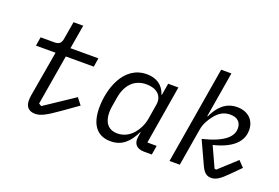

<svg xmlns="http://www.w3.org/2000/svg" viewBox="-100 -1051 2000 1374"><g transform="rotate(20 900.0 -364.0)"><path d="M239 12.1C279.8 12.1 320 -8.9 413 -74.9L525.9 -154.8L486.9 -204.9L262.1 -55L241.8 -67.1L306.1 -448.9H519.2L529.8 -516H317.1L348 -698.2H274.1L251.1 -562.9C245 -528.1 229 -516 195 -516H89.8L78.8 -448.9H228L168 -100.9C165.8 -89.8 165.1 -71 165.1 -62.1C165.1 -13.8 192.1 12.1 239 12.1Z M813.2 12.1C902 12.1 952.1 -40.8 992.2 -122.2H995L989 -84.9C981.2 -38 1002.1 0 1066.1 0H1124.3L1136 -70H1065L1139.2 -516H1061.1L1046.2 -426.1H1043C1021.3 -492.9 970.2 -528.1 896.3 -528.1C717 -528.1 656.2 -326 656.2 -187.9C656.2 -56.1 712 12.1 813.2 12.1ZM735.1 -180C735.1 -192.8 736.2 -207 739 -225.1L751.1 -296.9C767 -393.1 822.1 -459.2 918 -459.2C994.3 -459.2 1045.1 -418 1033 -345.9L1014.2 -231.9C1006 -185 985.1 -144.2 959.2 -114C924 -73.9 882.1 -57.2 840.2 -57.2C771.3 -57.2 735.1 -103 735.1 -180Z M1259.2 0H1337.4L1385.3 -285.2C1392.4 -328.1 1413.4 -366.1 1442.1 -402C1470.2 -436.1 1504.3 -460.9 1555.4 -460.9C1609.4 -460.9 1639.2 -432.9 1639.2 -386C1639.2 -324.9 1588.4 -268.1 1421.2 -226.9L1502.1 -51.1C1523.4 -5 1545.5 12.1 1579.2 12.1C1617.2 12.1 1647.4 -9.9 1699.2 -62.1L1770.2 -133.2L1727.3 -177.9L1594.5 -56.1L1581.3 -57.9L1510.3 -213.1C1685.4 -256 1719.5 -339.1 1719.5 -400.9C1719.5 -478 1666.2 -528.1 1584.2 -528.1C1498.2 -528.1 1444.2 -473 1407.3 -394.2H1403.4L1461.3 -740.1H1383.2Z"/></g></svg>

Font: Margiela Mono Italic Italic
Style: Regular
Weight: 400
Designer: Mike Abbink, Paul van der Laan, Pieter van Rosmalen
Foundry: Bold Monday
Version: Version 2.003 2021